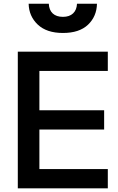

<svg xmlns="http://www.w3.org/2000/svg" viewBox="-20 -1027 641 1047"><path d="M323.2 -847.2Q234.4 -847.2 186 -892.8Q137.7 -938.5 136.2 -1006.8H246.1Q247.6 -972.2 267.6 -953.6Q287.6 -935.1 323.2 -935.1Q358.4 -935.1 378.4 -953.9Q398.4 -972.7 399.9 -1006.8H508.8Q507.3 -937.5 460 -892.3Q412.6 -847.2 323.2 -847.2ZM77.1 0V-745.1H567.9V-640.1H194.8V-425.8H547.9V-320.8H194.8V-105H567.9V0Z"/></svg>

Font: Plus Jakarta Sans SemiBold
Style: Regular
Weight: 600
Designer: Gumpita Rahayu
Foundry: Tokotype
Version: Version 2.006